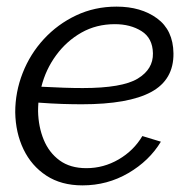

<svg xmlns="http://www.w3.org/2000/svg" viewBox="-20 -550 575 580"><path d="M229 10Q165 10 120 -19.5Q75 -49 51 -99Q27 -149 26 -211Q26 -272 48.5 -329.5Q71 -387 112.5 -432Q154 -477 210 -503.5Q266 -530 332 -530Q406 -530 454.5 -494.5Q503 -459 504 -389Q505 -309 436.5 -272Q368 -235 227 -235Q200 -235 168 -236Q136 -237 96 -240Q95 -227 95 -214Q96 -167 112 -128Q128 -89 160 -65.5Q192 -42 241 -42Q293 -42 338.5 -68.5Q384 -95 410 -139L466 -122Q431 -64 367.5 -27Q304 10 229 10ZM327 -477Q271 -477 226 -451.5Q181 -426 149.5 -383Q118 -340 105 -288Q144 -286 173.5 -285Q203 -284 230 -284Q349 -284 396 -312.5Q443 -341 442 -389Q441 -435 407.5 -456Q374 -477 327 -477Z"/></svg>

Font: Raleway
Style: Italic
Weight: 400
Italic angle: -12°
Designer: Matt McInerney, Pablo Impallari, Rodrigo Fuenzalida
Foundry: Matt McInerney, Pablo Impallari, Rodrigo Fuenzalida
Version: Version 4.026